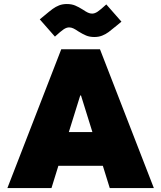

<svg xmlns="http://www.w3.org/2000/svg" viewBox="-20 -958 821 978"><path d="M503.9 -113.3H277.3L242.2 0H17.6L292 -707H489.3L763.7 0H539.1ZM450.7 -285.2 392.6 -471.7H388.7L330.6 -285.2ZM377.9 -798.8Q363.8 -808.6 353.3 -813.5Q342.8 -818.4 332 -818.4Q318.8 -818.4 304.2 -808.6Q289.6 -798.8 259.8 -771.5L182.6 -859.4L205.1 -877.9Q232.4 -900.9 248 -912.4Q263.7 -923.8 281.2 -930.7Q298.8 -937.5 320.3 -937.5Q344.7 -937.5 362.8 -929.9Q380.9 -922.4 403.3 -908.2Q417.5 -898.4 428 -893.6Q438.5 -888.7 449.2 -888.7Q462.4 -888.7 477.1 -898.4Q491.7 -908.2 521.5 -935.5L598.6 -847.7L576.2 -829.1Q548.8 -806.2 533.2 -794.7Q517.6 -783.2 500 -776.4Q482.4 -769.5 460.9 -769.5Q436.5 -769.5 418.5 -777.1Q400.4 -784.7 377.9 -798.8Z"/></svg>

Font: Wanted Sans ExtraBlack
Style: Regular
Weight: 900
Designer: Original Design by Kil Hyung-jin and Kang Hanbin, Wanted Lab, Inc; Hangeul from Source Han Sans by Jang Soo-young and Ka
Foundry: Wanted Lab, Inc.
Version: Version 1.001